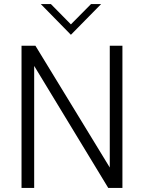

<svg xmlns="http://www.w3.org/2000/svg" viewBox="-20 -921 706 941"><path d="M85.5 -697H153.5L518 -100V-697H580V0H510.5L147.5 -598V0H85.5ZM180 -901H229.5L327.5 -801.5L426 -901H475.5L327.5 -750.5Z"/></svg>

Font: HK Grotesk Light
Style: Regular
Weight: 300
Designer: Alfredo Marco Pradil
Foundry: Hanken Design Co.
Version: Version 3.001